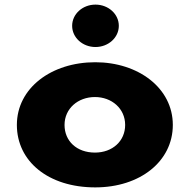

<svg xmlns="http://www.w3.org/2000/svg" viewBox="-20 -798 823 833"><path d="M53.2 -256C53.2 -98 189.7 15 393.2 15C587.8 15 729.8 -98 729.8 -256C729.8 -416 580.2 -528 393.2 -528C202.8 -528 53.2 -416 53.2 -256ZM260 -256C260 -327 318.3 -377 392 -377C464.7 -377 523 -327 523 -256C523 -186 468 -136 392 -136C312.8 -136 260 -186 260 -256ZM394.2 -778C338.2 -778 293 -737 293 -686C293 -635 338.2 -594 394.2 -594C450.3 -594 495.5 -635 495.5 -686C495.5 -737 450.3 -778 394.2 -778Z"/></svg>

Font: Hussar
Style: BdWide
Weight: 700
Foundry: Cannot Into Space Fonts
Version: Version 2.00